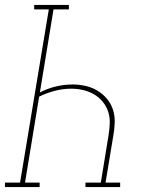

<svg xmlns="http://www.w3.org/2000/svg" viewBox="-57 -755 577 775"><path d="M-37 0V-18H24L140 -717H81V-735H221V-717H159L104 -382Q135 -398 168.5 -406Q202 -414 236 -414Q263 -414 289 -408Q315 -402 336.5 -389Q358 -376 374.5 -356.5Q391 -337 399 -312Q407 -287 406 -259.5Q405 -232 400 -205L369 -18H428V0H288V-18H350L381 -208Q385 -233 386 -257.5Q387 -282 379.5 -304.5Q372 -327 357 -345Q342 -363 322 -374.5Q302 -386 278.5 -391.5Q255 -397 230 -397Q197 -397 164.5 -388.5Q132 -380 101 -365L44 -18H103V0Z"/></svg>

Font: Iosevka Curly Slab ThObl
Style: Regular
Weight: 100
Italic angle: -9°
Monospace: yes
Designer: Belleve Invis
Foundry: Belleve Invis
Version: Version 11.0.0; ttfautohint (v1.8.3)